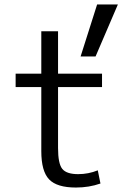

<svg xmlns="http://www.w3.org/2000/svg" viewBox="-20 -830 573 860"><path d="M415 -810H508L408 -577H341ZM430 -8Q379 10 320 10Q235 10 200 -26.5Q165 -63 165 -153V-440H50V-500H165V-690H240V-500H437V-440H240V-167Q240 -97 259 -73.5Q278 -50 330 -50Q376 -50 418 -67Z"/></svg>

Font: Mplus 1p
Style: Regular
Weight: 400
Version: Version 1.061